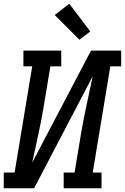

<svg xmlns="http://www.w3.org/2000/svg" viewBox="-29 -1005 667 1025"><path d="M-9 0V-84H49L143 -651H96V-735H298V-651H240L205 -441Q193 -365 176 -289Q159 -213 143 -137L457 -735H618V-651H560L466 -84H513V0H311V-84H369L404 -294Q417 -370 433.5 -446Q450 -522 466 -598L153 0ZM395 -793 263 -925 341 -985 453 -837Z"/></svg>

Font: Iosevka Curly Slab MdExObl
Style: Regular
Weight: 500
Width: 7
Italic angle: -9°
Monospace: yes
Designer: Belleve Invis
Foundry: Belleve Invis
Version: Version 11.1.0; ttfautohint (v1.8.3)